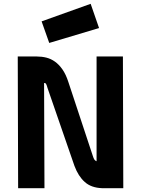

<svg xmlns="http://www.w3.org/2000/svg" viewBox="-20 -986 741 1006"><path d="M455 -966 499 -839 238 -761 198 -874ZM73 -690H173Q199 -690 223 -684Q247 -678 268 -663Q289 -648 307 -622.5Q325 -597 338 -557L466 -170Q470 -157 474 -150.5Q478 -144 486 -141V-690H624L626 0H515Q458 -2 424 -32.5Q390 -63 370 -117L229 -525Q225 -540 221.5 -546Q218 -552 211 -551L213 0H75Z"/></svg>

Font: Panefresco 999wt
Style: Regular
Weight: 900
Version: Version 1.001